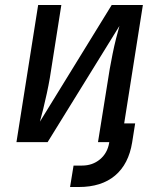

<svg xmlns="http://www.w3.org/2000/svg" viewBox="-20 -570 640 770"><path d="M261 180 275 94H309Q351 94 381 69Q411 44 418 2V0H373L420 -293Q425 -321 431.5 -353.5Q438 -386 445.5 -415.5Q453 -445 459 -466L171 0H46L133 -550H226L180 -258Q175 -229 168 -196.5Q161 -164 153.5 -133.5Q146 -103 140 -82L428 -550H553L478 -75H522L510 1Q496 88 441.5 134Q387 180 296 180Z"/></svg>

Font: JetBrains Mono NL Medium
Style: Italic
Weight: 500
Italic angle: -9°
Monospace: yes
Designer: Philipp Nurullin, Konstantin Bulenkov
Foundry: JetBrains
Version: Version 2.305; ttfautohint (v1.8.4.7-5d5b)